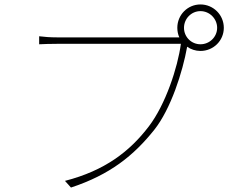

<svg xmlns="http://www.w3.org/2000/svg" viewBox="-20 -828 1040 863"><path d="M881 -629C840 -629 807 -662 807 -703C807 -744 840 -778 881 -778C922 -778 956 -744 956 -703C956 -662 922 -629 881 -629ZM777 -660H237C204 -660 181 -662 156 -665V-629C181 -630 202 -631 236 -631H793C779 -525 724 -358 649 -260C563 -147 451 -61 272 -15L299 15C475 -43 581 -129 673 -244C748 -338 801 -505 821 -617V-618C838 -606 859 -599 881 -599C939 -599 986 -645 986 -703C986 -761 939 -808 881 -808C823 -808 777 -761 777 -703C777 -688 780 -673 786 -660Z"/></svg>

Font: Noto Sans T Chinese Thin
Style: Regular
Weight: 100
Designer: Ryoko NISHIZUKA (kana & ideographs); Paul D. Hunt (Latin, Greek & Cyrillic); Wenlong ZHANG (bopomofo); Sandoll Communica
Foundry: Adobe Systems Incorporated
Version: Version 1.000;PS 1;hotconv 1.0.78;makeotf.lib2.5.61930